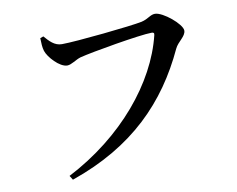

<svg xmlns="http://www.w3.org/2000/svg" viewBox="-79 -805 1157 936"><g transform="rotate(-10 500.0 -337.5)"><path d="M271 -634C234 -634 211 -661 188 -687L172 -681C173 -654 173 -637 179 -617C189 -585 241 -527 279 -527C300 -527 325 -548 349 -555C406 -570 654 -613 711 -613C720 -613 725 -610 722 -599C667 -373 475 -139 196 5L209 26C521 -82 702 -270 816 -516C831 -548 870 -567 870 -596C870 -628 782 -701 743 -701C719 -701 707 -682 672 -674C621 -663 341 -634 271 -634Z"/></g></svg>

Font: Noto Serif HK SemiBold
Style: Regular
Weight: 600
Designer: Ryoko NISHIZUKA 西塚涼子 (kana & ideographs); Frank Grießhammer (Latin, Greek & Cyrillic); Wenlong ZHANG 张文龙 (bopomofo); San
Foundry: Adobe
Version: Version 2.001;hotconv 1.1.0;makeotfexe 2.6.0